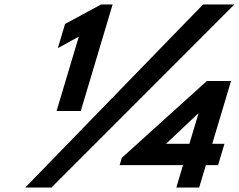

<svg xmlns="http://www.w3.org/2000/svg" viewBox="-20 -845 1076 865"><path d="M240.5 -628 335.1 -680 234.9 -345H343.9L487.4 -825H435.4L273.1 -737ZM1036.1 -825H895L93.7 0H211.7ZM936.2 -197 1020.9 -480H911.8L528.8 -134L519 -101H804.5L774.3 0H877.3L907.5 -101H962.5L991.2 -197ZM874.2 -334 833.2 -197H728L873 -334Z"/></svg>

Font: Hussar
Style: BdSuprExtOblThree
Weight: 700
Foundry: Cannot Into Space Fonts
Version: Version 2.00